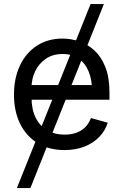

<svg xmlns="http://www.w3.org/2000/svg" viewBox="-20 -748 623 972"><path d="M65.4 204.1 438.5 -727.5H505.9L133.8 204.1ZM306.6 11.7Q227.5 11.7 170.2 -23.4Q112.8 -58.6 81.8 -121.6Q50.8 -184.6 50.8 -268.6Q50.8 -352.5 81.1 -416.5Q111.3 -480.5 166.7 -516.6Q222.2 -552.7 296.4 -552.7Q339.8 -552.7 382.1 -538.3Q424.3 -523.9 458.7 -491.9Q493.2 -460 513.7 -407.7Q534.2 -355.5 534.2 -279.8V-243.2H110.4V-317.4H486.8L445.8 -290Q445.8 -343.8 429 -385.5Q412.1 -427.2 378.9 -450.9Q345.7 -474.6 296.4 -474.6Q247.1 -474.6 211.9 -450.4Q176.8 -426.3 158.2 -387.5Q139.6 -348.6 139.6 -304.2V-254.9Q139.6 -194.3 160.6 -152.1Q181.6 -109.9 219.5 -88.1Q257.3 -66.4 307.1 -66.4Q339.4 -66.4 365.7 -75.7Q392.1 -85 411.1 -103.8Q430.2 -122.6 440.4 -150.4L525.4 -127Q512.7 -85.9 482.4 -54.7Q452.1 -23.4 407.5 -5.9Q362.8 11.7 306.6 11.7Z"/></svg>

Font: Atlassian Sans
Style: Regular
Weight: 400
Designer: Rasmus Andersson
Foundry: Modifications by Atlassian Pty Ltd, manufactured by rsms
Version: Version 4.001;git-9221beed3